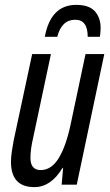

<svg xmlns="http://www.w3.org/2000/svg" viewBox="-20 -758 453 788"><path d="M121 10Q189 10 236 -68H239L233 0H295L408 -536H331L270 -248Q251 -158 221 -109Q191 -60 147 -60Q105 -60 105 -110Q105 -146 116 -192L189 -536H112L36 -181Q32 -160 28.5 -136Q25 -112 25 -94Q25 10 121 10ZM164 -607H215Q233 -677 289 -677Q340 -677 340 -607H390Q391 -615 392 -624Q393 -633 393 -643Q393 -685 369.5 -711.5Q346 -738 293 -738Q188 -738 164 -607Z"/></svg>

Font: Noto Sans UI Condensed
Style: Italic
Weight: 400
Width: 3
Italic angle: -12°
Designer: Monotype Design Team
Foundry: Monotype Imaging Inc.
Version: Version 1.901